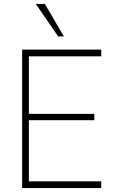

<svg xmlns="http://www.w3.org/2000/svg" viewBox="-20 -951 611 971"><path d="M126 -666V-375H457V-343H126V-34H492V0H92V-700H492V-666ZM161 -931H207L303 -767H274Z"/></svg>

Font: Be Vietnam Thin
Style: Regular
Weight: 100
Designer: Gabriel Lam
Foundry: TypeRant
Version: Version 4.000